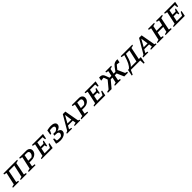

<svg xmlns="http://www.w3.org/2000/svg" viewBox="862 -3203 6020 6020"><g transform="rotate(-45 3872.0 -193.0)"><path d="M277 -463 195 -53 269 -37 262 0H-4L2 -33Q26 -40 46.5 -45.5Q67 -51 90 -55L182 -471L94 -490L101 -527H711L705 -494Q676 -486 656.5 -481Q637 -476 617 -472L533 -53L613 -37L606 0H340L346 -32Q385 -45 428 -55L519 -463Z M696 0 702 -33Q717 -40 738.5 -45.5Q760 -51 790 -55L882 -471L794 -490L801 -527H1108Q1180 -527 1222 -491Q1264 -455 1264 -394Q1264 -338 1232 -293.5Q1200 -249 1145.5 -223Q1091 -197 1023 -197H924L895 -53L1003 -37L996 0ZM1071 -464H977L936 -260H1077Q1118 -285 1138.5 -319Q1159 -353 1159 -392Q1159 -464 1071 -464Z M1264 0 1270 -32Q1293 -39 1315 -44.5Q1337 -50 1359 -54L1450 -472L1362 -492L1369 -527H1855L1822 -361H1785L1774 -465H1543L1511 -300H1651L1690 -365H1724L1685 -173H1652L1639 -239H1498L1463 -62H1699L1757 -181H1794L1758 0Z M1928 -20 1964 -185H2004L2016 -74Q2043 -68 2064 -66Q2085 -64 2107 -64Q2127 -64 2148.5 -65.5Q2170 -67 2183 -68Q2216 -86 2233.5 -113Q2251 -140 2251 -165Q2251 -232 2142 -234H2070L2084 -301H2182Q2228 -316 2255.5 -344.5Q2283 -373 2283 -405Q2283 -462 2182 -462Q2162 -462 2138.5 -460Q2115 -458 2092 -455L2041 -348H2001L2029 -509Q2127 -534 2207 -534Q2293 -534 2342.5 -503Q2392 -472 2392 -418Q2392 -368 2350 -328Q2308 -288 2237 -271Q2294 -260 2325 -230.5Q2356 -201 2356 -157Q2356 -109 2322 -72Q2288 -35 2229 -13.5Q2170 8 2096 8Q2052 8 2009 0.5Q1966 -7 1928 -20Z M2933 -48Q2960 -42 2984 -32L2980 0H2733L2740 -33L2827 -53L2811 -160H2597L2536 -53Q2558 -48 2577.5 -44Q2597 -40 2621 -32L2616 0H2391L2398 -33L2459 -57L2734 -527H2847ZM2629 -216H2802L2766 -460Z M3029 0 3035 -33Q3050 -40 3071.5 -45.5Q3093 -51 3123 -55L3215 -471L3127 -490L3134 -527H3441Q3513 -527 3555 -491Q3597 -455 3597 -394Q3597 -338 3565 -293.5Q3533 -249 3478.5 -223Q3424 -197 3356 -197H3257L3228 -53L3336 -37L3329 0ZM3404 -464H3310L3269 -260H3410Q3451 -285 3471.5 -319Q3492 -353 3492 -392Q3492 -464 3404 -464Z M3597 0 3603 -32Q3626 -39 3648 -44.5Q3670 -50 3692 -54L3783 -472L3695 -492L3702 -527H4188L4155 -361H4118L4107 -465H3876L3844 -300H3984L4023 -365H4057L4018 -173H3985L3972 -239H3831L3796 -62H4032L4090 -181H4127L4091 0Z M4371 0H4207L4214 -38L4295 -58L4496 -300L4464 -389Q4455 -414 4443 -432L4327 -417L4349 -533Q4411 -537 4445.5 -524.5Q4480 -512 4499.5 -486Q4519 -460 4533 -420L4578 -299H4660L4698 -471L4616 -490L4622 -527H4880L4873 -494Q4850 -486 4833.5 -481.5Q4817 -477 4794 -472L4759 -299H4839L4929 -422Q4952 -454 4981 -481Q5010 -508 5053 -522.5Q5096 -537 5163 -533L5140 -417L5034 -432Q5015 -414 4994 -387L4922 -297L5029 -58L5101 -38L5094 0H4932L4829 -236H4747L4710 -53L4783 -37L4776 0H4517L4524 -33Q4547 -40 4565 -45.5Q4583 -51 4605 -55L4646 -236H4568Z M5118 148 5160 -63H5202Q5264 -115 5309 -205.5Q5354 -296 5395 -436L5406 -471L5298 -490L5304 -527H5816L5810 -494Q5792 -487 5775.5 -484Q5759 -481 5723 -472L5640 -63H5728L5687 148H5647L5640 0H5224L5158 148ZM5471 -463Q5444 -358 5416.5 -281.5Q5389 -205 5358 -152Q5327 -99 5287 -63H5535L5624 -463Z M6314 -48Q6341 -42 6365 -32L6361 0H6114L6121 -33L6208 -53L6192 -160H5978L5917 -53Q5939 -48 5958.5 -44Q5978 -40 6002 -32L5997 0H5772L5779 -33L5840 -57L6115 -527H6228ZM6010 -216H6183L6147 -460Z M6410 0 6416 -33Q6439 -40 6461 -45.5Q6483 -51 6504 -55L6596 -471L6508 -490L6515 -527H6783L6777 -494Q6749 -487 6731.5 -481.5Q6714 -476 6693 -472L6658 -296H6908L6947 -471L6863 -490L6870 -527H7138L7132 -494Q7106 -486 7086 -481Q7066 -476 7044 -472L6960 -53L7040 -37L7032 0H6765L6771 -32Q6792 -40 6813 -45.5Q6834 -51 6855 -55L6895 -234H6645L6609 -53L6685 -37L6678 0Z M7123 0 7129 -32Q7152 -39 7174 -44.5Q7196 -50 7218 -54L7309 -472L7221 -492L7228 -527H7714L7681 -361H7644L7633 -465H7402L7370 -300H7510L7549 -365H7583L7544 -173H7511L7498 -239H7357L7322 -62H7558L7616 -181H7653L7617 0Z"/></g></svg>

Font: Piazzolla SC Medium
Style: Italic
Weight: 500
Italic angle: -11.3°
Designer: Juan Pablo del Peral
Foundry: Huerta Tipografica
Version: Version 1.330